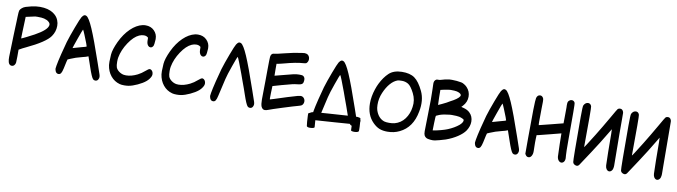

<svg xmlns="http://www.w3.org/2000/svg" viewBox="-38 -1551 8276 2346"><g transform="rotate(10 4100.0 -378.5)"><path d="M150 -173Q149 -113 148 -99.5Q147 -86 141 -75Q128 -48 102 -48Q59 -48 53 -117Q52 -126 52 -152Q52 -205 60 -422Q61 -452 63 -505.5Q65 -559 66.5 -594.5Q68 -630 68 -648Q70 -713 74.5 -728Q79 -743 101 -762Q118 -777 145 -786Q213 -807 269 -814Q299 -817 317 -817H320Q419 -817 483 -775.5Q547 -734 562 -659Q565 -643 565 -624Q565 -552 523 -492Q466 -409 232 -299Q193 -281 168 -266L150 -256ZM157 -397Q162 -397 220.5 -426Q279 -455 313 -474Q462 -556 469 -617V-623Q469 -641 450 -657Q431 -675 392 -685Q366 -692 307 -692Q286 -692 280 -691Q269 -690 166 -666L164 -609Q161 -526 159 -476Z M993 -320Q981 -314 935 -303Q850 -282 792 -256Q761 -243 760 -242Q757 -239 734 -129Q724 -83 712.5 -65.5Q701 -48 681 -48Q647 -48 637 -94Q635 -102 635 -108Q635 -115 640 -145Q648 -193 673 -295Q698 -397 714 -451Q738 -530 781 -644Q824 -758 838 -780Q854 -804 867 -810Q880 -815 895 -807Q927 -791 980.5 -668Q1034 -545 1130 -265Q1167 -156 1176 -131Q1182 -113 1182 -99Q1182 -85 1175 -71Q1164 -47 1138 -47Q1121 -47 1110 -58Q1089 -79 1048 -201Q1041 -223 1032 -248Q1023 -273 1017.5 -289.5Q1012 -306 1011 -309L1005 -325ZM883 -634Q877 -625 836.5 -511Q796 -397 796 -390Q889 -417 902 -420Q963 -435 963 -439Q963 -449 911 -576Q887 -634 884 -634Z M1683 -661Q1683 -674 1680.5 -677.5Q1678 -681 1664 -688Q1650 -695 1629 -695Q1600 -695 1571 -682Q1506 -653 1445 -561.5Q1384 -470 1366 -374Q1362 -354 1362 -321Q1362 -274 1370 -252Q1380 -225 1408 -204Q1436 -183 1469 -177Q1478 -175 1497 -175Q1563 -175 1637 -212Q1681 -234 1723 -271Q1757 -301 1771 -301Q1776 -301 1779 -300Q1794 -296 1804 -280Q1814 -264 1814 -244Q1814 -230 1807 -214Q1790 -179 1757 -151Q1720 -120 1658.5 -91.5Q1597 -63 1550 -55Q1527 -51 1497 -51Q1461 -51 1440 -57Q1371 -76 1326.5 -131Q1282 -186 1271 -263Q1269 -281 1269 -304Q1269 -334 1273 -394Q1278 -457 1325 -558Q1375 -663 1445 -730.5Q1515 -798 1590 -815Q1607 -819 1629 -819Q1694 -819 1735 -778Q1777 -736 1777 -678V-667Q1773 -600 1767 -590Q1753 -564 1731 -564Q1716 -564 1704 -576Q1683 -597 1683 -643Z M2334 -661Q2334 -674 2331.5 -677.5Q2329 -681 2315 -688Q2301 -695 2280 -695Q2251 -695 2222 -682Q2157 -653 2096 -561.5Q2035 -470 2017 -374Q2013 -354 2013 -321Q2013 -274 2021 -252Q2031 -225 2059 -204Q2087 -183 2120 -177Q2129 -175 2148 -175Q2214 -175 2288 -212Q2332 -234 2374 -271Q2408 -301 2422 -301Q2427 -301 2430 -300Q2445 -296 2455 -280Q2465 -264 2465 -244Q2465 -230 2458 -214Q2441 -179 2408 -151Q2371 -120 2309.5 -91.5Q2248 -63 2201 -55Q2178 -51 2148 -51Q2112 -51 2091 -57Q2022 -76 1977.5 -131Q1933 -186 1922 -263Q1920 -281 1920 -304Q1920 -334 1924 -394Q1929 -457 1976 -558Q2026 -663 2096 -730.5Q2166 -798 2241 -815Q2258 -819 2280 -819Q2345 -819 2386 -778Q2428 -736 2428 -678V-667Q2424 -600 2418 -590Q2404 -564 2382 -564Q2367 -564 2355 -576Q2334 -597 2334 -643Z M2881 -439Q2878 -449 2829 -576Q2806 -634 2802 -634H2801Q2795 -625 2754.5 -511Q2714 -397 2701 -341.5Q2688 -286 2678 -242Q2667 -196 2652 -129Q2642 -83 2630.5 -65.5Q2619 -48 2599 -48Q2565 -48 2555 -94Q2553 -102 2553 -108Q2553 -115 2558 -145Q2566 -193 2591 -295Q2616 -397 2632 -451Q2656 -530 2699 -644Q2742 -758 2756 -780Q2772 -804 2785 -810Q2798 -815 2813 -807Q2845 -791 2898.5 -668Q2952 -545 3048 -265Q3085 -156 3094 -131Q3100 -113 3100 -99Q3100 -85 3093 -71Q3082 -47 3056 -47Q3039 -47 3028 -58Q3007 -79 2966 -201Q2959 -223 2943 -267.5Q2927 -312 2906.5 -367.5Q2886 -423 2881 -439Z M3284 -559Q3284 -486 3285 -486Q3287 -486 3370 -508Q3474 -536 3510.5 -544Q3547 -552 3580 -552Q3613 -552 3624.5 -548Q3636 -544 3645 -530Q3653 -518 3653 -497Q3653 -467 3640 -451Q3627 -436 3583 -432Q3545 -428 3519 -422Q3496 -417 3390 -388Q3284 -359 3282 -357Q3280 -319 3279 -274Q3278 -244 3278 -211Q3278 -191 3280 -191Q3285 -191 3327 -205Q3503 -263 3607 -292Q3633 -298 3644 -298H3649Q3671 -296 3685 -278.5Q3699 -261 3699 -238Q3699 -222 3692 -208Q3685 -194 3674 -187.5Q3663 -181 3633 -173Q3587 -161 3451 -118Q3315 -75 3283 -62Q3257 -52 3240 -52Q3212 -52 3196 -85Q3184 -113 3184 -173Q3184 -222 3185 -260Q3186 -299 3187 -408Q3188 -517 3188 -546Q3189 -680 3191.5 -704Q3194 -728 3208 -740Q3220 -751 3243 -751Q3256 -751 3355 -776Q3464 -804 3564 -818Q3600 -822 3601 -822Q3609 -822 3625 -818Q3643 -813 3654 -796Q3665 -779 3665 -758Q3665 -740 3658 -726Q3649 -709 3640.5 -704.5Q3632 -700 3604 -698Q3518 -693 3371 -653Q3364 -651 3349.5 -647.5Q3335 -644 3324.5 -641.5Q3314 -639 3308 -638L3284 -634Z M4153 -439Q4150 -449 4101 -576Q4078 -634 4074 -634H4073Q4067 -625 4026.5 -511Q3986 -397 3973 -341.5Q3960 -286 3950 -242Q3939 -196 3924 -129Q3914 -83 3902.5 -65.5Q3891 -48 3871 -48Q3837 -48 3827 -94Q3825 -102 3825 -108Q3825 -115 3830 -145Q3838 -193 3863 -295Q3888 -397 3904 -451Q3928 -530 3971 -644Q4014 -758 4028 -780Q4044 -804 4057 -810Q4070 -815 4085 -807Q4117 -791 4170.5 -668Q4224 -545 4320 -265Q4357 -156 4366 -131Q4372 -113 4372 -99Q4372 -85 4365 -71Q4354 -47 4328 -47Q4311 -47 4300 -58Q4279 -79 4238 -201Q4231 -223 4215 -267.5Q4199 -312 4178.5 -367.5Q4158 -423 4153 -439ZM3827 -34Q3805 -31 3790 -43.5Q3775 -56 3774 -77Q3771 -118 3827 -130Q3838 -133 4013 -145Q4356 -169 4376 -166Q4385 -165 4396.5 -155.5Q4408 -146 4412 -138Q4415 -133 4416 -125Q4417 -105 4402 -90Q4391 -78 4373 -75Q4343 -69 4107 -53ZM3877 48Q3878 54 3865 59Q3852 64 3831 65Q3790 68 3781 52Q3779 49 3775 -1Q3768 -100 3772 -106Q3774 -108 3783.5 -112Q3793 -116 3801 -117Q3807 -119 3815 -119Q3835 -120 3849 -117Q3861 -114 3863 -109Q3867 -101 3871 -33ZM4319 -73Q4316 -141 4318 -149Q4320 -155 4331 -159Q4345 -164 4365 -165Q4373 -165 4379 -165Q4387 -164 4397 -161.5Q4407 -159 4409 -156Q4413 -151 4418 -52Q4420 -1 4418 2Q4411 18 4370 20Q4349 21 4335 17.5Q4321 14 4322 8Z M4761 -52Q4703 -52 4661.5 -68.5Q4620 -85 4580 -125Q4492 -213 4492 -357Q4492 -442 4523 -535Q4537 -577 4553 -609Q4595 -694 4651.5 -747.5Q4708 -801 4809.5 -803Q4911 -805 4969.5 -763.5Q5028 -722 5079.5 -613.5Q5131 -505 5102 -361Q5065 -159 4910 -85Q4843 -52 4761 -52ZM4595 -289Q4626 -195 4701 -169Q4723 -162 4763 -162Q4803 -162 4831 -169Q4908 -190 4955 -253.5Q5002 -317 5013 -402Q5027 -489 4985.5 -571Q4944 -653 4908 -674Q4872 -695 4831.5 -695Q4791 -695 4779 -691Q4731 -675 4689 -627Q4647 -579 4616 -506Q4584 -431 4586 -353Q4587 -314 4595 -289Z M5599 -507 5623 -501Q5676 -488 5705 -460Q5751 -417 5751 -350Q5751 -293 5714 -236Q5685 -193 5622.5 -151.5Q5560 -110 5481 -82Q5456 -73 5407 -60.5Q5358 -48 5339 -46Q5333 -45 5321 -45Q5296 -45 5265.5 -51Q5235 -57 5219 -85Q5210 -102 5210 -138Q5210 -157 5214 -341Q5217 -443 5217 -526Q5217 -542 5216.5 -569.5Q5216 -597 5216 -608Q5216 -633 5215 -661Q5214 -689 5213.5 -707Q5213 -725 5213 -731Q5213 -764 5237 -780Q5245 -786 5263 -785H5271Q5284 -785 5299 -790Q5339 -804 5399 -812Q5409 -813 5430 -813Q5488 -813 5547 -802Q5561 -800 5583 -787Q5605 -774 5620 -758Q5665 -710 5665 -645Q5665 -578 5617 -526ZM5304 -164 5318 -166Q5352 -171 5403 -184.5Q5454 -198 5485 -211Q5564 -244 5617 -288Q5656 -322 5656 -351Q5656 -354 5655 -356Q5653 -362 5634.5 -370.5Q5616 -379 5596 -384Q5566 -390 5503 -390Q5486 -390 5481 -389Q5479 -389 5472 -388Q5465 -387 5454.5 -385.5Q5444 -384 5436 -383Q5373 -375 5334 -356Q5320 -348 5314 -348Q5308 -348 5306 -250ZM5312 -575Q5314 -481 5315 -481Q5317 -481 5360.5 -501.5Q5404 -522 5412 -527Q5430 -539 5450 -549Q5544 -597 5564 -632Q5571 -644 5566 -653Q5556 -673 5512 -684Q5489 -689 5438 -689Q5434 -689 5428.5 -688.5Q5423 -688 5421 -688Q5387 -684 5341 -674L5311 -667Z M6197 -320Q6185 -314 6139 -303Q6054 -282 5996 -256Q5965 -243 5964 -242Q5961 -239 5938 -129Q5928 -83 5916.5 -65.5Q5905 -48 5885 -48Q5851 -48 5841 -94Q5839 -102 5839 -108Q5839 -115 5844 -145Q5852 -193 5877 -295Q5902 -397 5918 -451Q5942 -530 5985 -644Q6028 -758 6042 -780Q6058 -804 6071 -810Q6084 -815 6099 -807Q6131 -791 6184.5 -668Q6238 -545 6334 -265Q6371 -156 6380 -131Q6386 -113 6386 -99Q6386 -85 6379 -71Q6368 -47 6342 -47Q6325 -47 6314 -58Q6293 -79 6252 -201Q6245 -223 6236 -248Q6227 -273 6221.5 -289.5Q6216 -306 6215 -309L6209 -325ZM6087 -634Q6081 -625 6040.5 -511Q6000 -397 6000 -390Q6093 -417 6106 -420Q6167 -435 6167 -439Q6167 -449 6115 -576Q6091 -634 6088 -634Z M6469 -79V-272Q6469 -733 6480 -773Q6492 -813 6525 -813Q6551 -813 6565 -784Q6570 -774 6570 -742Q6570 -731 6569.5 -712Q6569 -693 6568.5 -658Q6568 -623 6568 -590Q6567 -550 6567 -500Q6567 -452 6570 -452Q6573 -452 6710.5 -487Q6848 -522 6851 -523L6864 -526L6865 -599Q6866 -639 6866 -723Q6866 -736 6865 -749.5Q6864 -763 6866 -776Q6868 -798 6883 -810.5Q6898 -823 6915 -823Q6941 -823 6953 -798Q6958 -788 6958 -679V-486V-340Q6958 -179 6961 -151Q6964 -123 6964 -109Q6964 -89 6957 -75Q6944 -49 6918 -49Q6904 -49 6892 -60Q6871 -78 6867 -114Q6864 -156 6862 -268L6860 -401Q6857 -400 6726.5 -366.5Q6596 -333 6586 -331L6565 -327L6563 -285Q6563 -280 6562.5 -263Q6562 -246 6562 -235Q6562 -225 6562.5 -204.5Q6563 -184 6563 -175Q6563 -164 6563.5 -149Q6564 -134 6564 -130Q6564 -104 6560 -91Q6546 -44 6513 -44Q6490 -44 6476 -67Z M7563 -125Q7563 -149 7562 -234Q7558 -579 7559 -710Q7559 -765 7558.5 -776Q7558 -787 7553 -797Q7541 -824 7514 -823H7511Q7495 -822 7485 -812Q7477 -803 7422 -706Q7338 -560 7273 -455Q7165 -281 7162 -284Q7161 -285 7162.5 -406.5Q7164 -528 7163.5 -654Q7163 -780 7160 -788Q7152 -816 7128 -822Q7120 -823 7116 -823Q7083 -821 7064 -784Q7057 -772 7057 -638Q7057 -103 7063 -80Q7067 -64 7078 -56Q7092 -46 7106 -44Q7128 -41 7142 -61Q7161 -89 7256 -233.5Q7351 -378 7423 -500L7458 -558L7460 -502Q7461 -401 7462 -275Q7464 -138 7466 -110.5Q7468 -83 7479 -67Q7494 -45 7514 -45Q7532 -45 7546 -62Q7560 -79 7562 -107Z M8156 -125Q8156 -149 8155 -234Q8151 -579 8152 -710Q8152 -765 8151.5 -776Q8151 -787 8146 -797Q8134 -824 8107 -823H8104Q8088 -822 8078 -812Q8070 -803 8015 -706Q7931 -560 7866 -455Q7758 -281 7755 -284Q7754 -285 7755.5 -406.5Q7757 -528 7756.5 -654Q7756 -780 7753 -788Q7745 -816 7721 -822Q7713 -823 7709 -823Q7676 -821 7657 -784Q7650 -772 7650 -638Q7650 -103 7656 -80Q7660 -64 7671 -56Q7685 -46 7699 -44Q7721 -41 7735 -61Q7754 -89 7849 -233.5Q7944 -378 8016 -500L8051 -558L8053 -502Q8054 -401 8055 -275Q8057 -138 8059 -110.5Q8061 -83 8072 -67Q8087 -45 8107 -45Q8125 -45 8139 -62Q8153 -79 8155 -107Z"/></g></svg>

Font: Chanighter Handwriting Cyr
Style: Regular
Weight: 400
Designer: Sin Chanighter
Version: Version 001.001